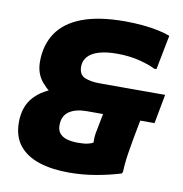

<svg xmlns="http://www.w3.org/2000/svg" viewBox="-82 -810 860 900"><g transform="rotate(10 347.5 -360.0)"><path d="M33 -180Q33 -255 75 -301Q117 -347 188 -366L197 -318Q147 -342 114 -381Q81 -420 81 -477Q81 -557 120 -614.5Q159 -672 239 -702Q319 -732 442 -732Q485 -732 527 -728Q569 -724 603 -716.5Q637 -709 657 -701L625 -537H614Q585 -552 537 -564Q489 -576 431 -576Q381 -576 346.5 -566Q312 -556 293.5 -536Q275 -516 275 -488Q275 -449 303 -437Q331 -425 375 -425H686L660 -286H592L577 -207Q572 -178 567 -149.5Q562 -121 558.5 -93Q555 -65 554 -35L550 -27Q495 -10 432 1Q369 12 303 12Q224 12 163 -7.5Q102 -27 67.5 -69.5Q33 -112 33 -180ZM321 -133Q351 -133 368.5 -137Q386 -141 397 -148Q408 -155 420 -163L397 -118Q393 -138 394 -164Q395 -190 402 -219L415 -286H337Q285 -286 254 -265Q223 -244 223 -199Q223 -174 236 -159.5Q249 -145 271.5 -139Q294 -133 321 -133Z"/></g></svg>

Font: Kufam ExtraBold
Style: Italic
Weight: 800
Italic angle: -11°
Designer: Artur Schmal
Foundry: Original Type
Version: Version 1.301; ttfautohint (v1.8.3)